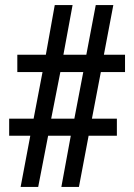

<svg xmlns="http://www.w3.org/2000/svg" viewBox="-20 -734 527 754"><path d="M61 0H130L169 -201H258L221 0H290L328 -201H439V-268H341L376 -451H471V-519H388L425 -714H356L319 -519H229L265 -714H195L160 -519H48V-451H147L112 -268H16V-201H99ZM181 -268 217 -451H307L272 -268Z"/></svg>

Font: Noto Serif Armenian Condensed
Style: Bold
Weight: 700
Width: 3
Designer: Monotype Design Team
Foundry: Monotype Imaging Inc.
Version: Version 2.008